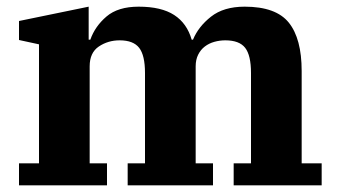

<svg xmlns="http://www.w3.org/2000/svg" viewBox="-20 -556 1011 576"><path d="M37 -66H97V-423L37 -436V-493L246 -536V-437H251Q265 -477 299.5 -506.5Q334 -536 396 -536Q464 -536 502.5 -511Q541 -486 555 -437H559Q575 -476 613 -506Q651 -536 714 -536Q808 -536 846.5 -488Q885 -440 885 -343V-66H945V0H681V-66H733V-337Q733 -390 715.5 -412.5Q698 -435 656 -435Q639 -435 623 -430.5Q607 -426 594.5 -416.5Q582 -407 574.5 -392Q567 -377 567 -357V-66H619V0H363V-66H415V-337Q415 -390 397.5 -412.5Q380 -435 339 -435Q304 -435 276.5 -416.5Q249 -398 249 -357V-66H301V0H37Z"/></svg>

Font: IBM Plex Serif
Style: Bold
Weight: 700
Designer: Mike Abbink, Paul van der Laan, Pieter van Rosmalen
Foundry: Bold Monday
Version: Version 2.008